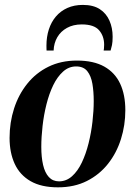

<svg xmlns="http://www.w3.org/2000/svg" viewBox="-20 -770 564 802"><path d="M301.5 -517Q371 -517 415.8 -491.8Q460.5 -466.5 482 -420.2Q503.5 -374 503.5 -309.5Q503.5 -247 485.2 -189Q467 -131 431.2 -85.8Q395.5 -40.5 343 -14Q290.5 12.5 222 12.5Q152.5 12.5 107.8 -13.2Q63 -39 41.5 -85.5Q20 -132 20 -194Q20 -258.5 38.8 -316.8Q57.5 -375 93.8 -420.2Q130 -465.5 182.2 -491.2Q234.5 -517 301.5 -517ZM298 -492.5Q267.5 -492.5 243.5 -471Q219.5 -449.5 202.2 -413.8Q185 -378 174 -334Q163 -290 157.8 -243.8Q152.5 -197.5 152.5 -156.5Q152.5 -113.5 160 -81Q167.5 -48.5 184 -30.5Q200.5 -12.5 226.5 -12.5Q257 -12.5 281 -34Q305 -55.5 322 -91.5Q339 -127.5 350 -171.5Q361 -215.5 366.2 -261.2Q371.5 -307 371.5 -348Q371.5 -387 366 -419.8Q360.5 -452.5 344.8 -472.5Q329 -492.5 298 -492.5ZM174.5 -559Q174.5 -563.5 174.2 -567.5Q174 -571.5 174 -579.5Q174 -616 184 -647Q194 -678 213.5 -701Q233 -724 261.5 -736.8Q290 -749.5 326 -749.5Q369.5 -749.5 396.8 -731.8Q424 -714 437.2 -683.8Q450.5 -653.5 450.5 -616.5Q450.5 -594.5 447.8 -581.8Q445 -569 442 -559H413Q413.5 -562 414.2 -567Q415 -572 415 -583Q415 -619 394 -643.5Q373 -668 321.5 -668Q286 -668 259.8 -653.5Q233.5 -639 219.2 -614.2Q205 -589.5 204 -559Z"/></svg>

Font: Merriweather 144pt SemiBold
Style: Italic
Weight: 600
Italic angle: -7.8°
Version: Version 2.101